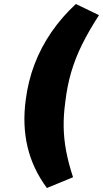

<svg xmlns="http://www.w3.org/2000/svg" viewBox="-20 -744 516 962"><path d="M215 198Q144 102 118 -8Q92 -118 109 -244Q121 -338 153 -422Q185 -506 237 -582Q289 -658 360 -724L476 -668Q426 -591 391.5 -521.5Q357 -452 336.5 -381.5Q316 -311 307 -232Q298 -167 299 -107.5Q300 -48 311.5 13Q323 74 346 144Z"/></svg>

Font: Nunito Sans 10pt SemiExpanded Black
Style: Italic
Weight: 900
Width: 6
Italic angle: -9°
Designer: Vernon Adams
Foundry: Vernon Adams
Version: Version 3.101;gftools[0.9.27]